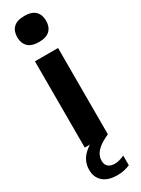

<svg xmlns="http://www.w3.org/2000/svg" viewBox="-264 -812 772 1054"><g transform="rotate(-30 122.0 -285.5)"><path d="M48.8 0V-547H195.2V0ZM122 -627.3Q75.5 -627.3 53.1 -649.4Q30.6 -671.4 30.6 -709.6Q30.6 -748.3 53.1 -770.2Q75.5 -792.1 122 -792.1Q168.8 -792.1 191.1 -770.2Q213.4 -748.3 213.4 -709.6Q213.4 -671.4 191.1 -649.4Q168.8 -627.3 122 -627.3ZM130.4 221.1Q70.5 221.1 39.5 193.4Q8.4 165.7 8.4 118.1Q8.4 87.1 21.7 60.6Q34.9 34.1 66.3 10.2Q97.6 -13.7 151.7 -37L195.2 0Q154 18.6 131.8 36.7Q109.6 54.9 101.1 73Q92.6 91.2 92.6 109.8Q92.6 133.2 106.8 146.2Q120.9 159.3 148.4 159.3Q162.2 159.3 177.4 155.3Q192.7 151.3 209.8 143.6V204.6Q193.8 211.6 174.5 216.3Q155.3 221.1 130.4 221.1Z"/></g></svg>

Font: Encode Sans Condensed Thin
Style: Regular
Weight: 100
Width: 3
Designer: Multiple Designers
Foundry: Impallari Type
Version: Version 3.002